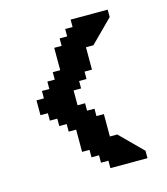

<svg xmlns="http://www.w3.org/2000/svg" viewBox="-92 -655 632 728"><g transform="rotate(-15 223.5 -291.5)"><path d="M223.1 -320.8V-349.9H252.2V-379H281.3V-466.8H310.4L397.8 -554.1V-583.2H252.2V-554.1H223.1V-525H193.6V-495.9H164.5V-408.1H135.3V-379H106.2V-349.9H77.1V-320.8H48V-262.6H77.1V-233.5H106.2V-204.4H135.3V-174.8H164.5V-87.5H193.6V-58.4H223.1V-29.3H252.2V-0.2H397.8V-29.3L310.4 -116.6H281.3V-204.4H252.2V-233.5H223.1V-262.6H193.6V-320.8Z"/></g></svg>

Font: Stepalange Short
Style: Regular
Weight: 400
Designer: Szymon Furjan
Version: Version 1.001;Fontself Maker 3.5.8